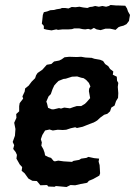

<svg xmlns="http://www.w3.org/2000/svg" viewBox="-20 -736 542 771"><path d="M174 13 169 7 142 8 134 -2 128 -9 110 -10 94 -19 84 -33 79 -40 67 -50 69 -65 59 -76 54 -85 46 -99 48 -114 43 -125 33 -138 37 -153 31 -166 40 -191 42 -218 37 -243 46 -263 45 -278 57 -289V-310L59 -322L73 -340L70 -349L79 -368L81 -381L95 -392L107 -408L121 -422L125 -434L131 -443L150 -456L158 -465L168 -476L186 -479L197 -489L218 -493L228 -498L239 -506L258 -508L288 -507L306 -508L323 -505L342 -504H347L359 -500L382 -496L394 -491L402 -479L415 -470L422 -459L435 -449L433 -436L449 -428L450 -412L455 -403L453 -387L455 -362L454 -343L446 -330L440 -312L427 -304L422 -289L411 -279L398 -275L383 -264L370 -252L356 -244L350 -242L327 -233L312 -227L289 -222L282 -225L264 -221L246 -215L232 -214L212 -215L192 -212L179 -216L161 -212L150 -194L144 -177L148 -164L146 -151L154 -137L159 -123L161 -112L175 -105L185 -102L195 -90L200 -88L214 -91L236 -88L269 -86L275 -90L298 -94L306 -99L327 -102L335 -106L358 -101L378 -99L376 -87L380 -73L382 -40L379 -31L354 -17L337 -10L330 -2L303 3L282 8L263 7L247 15L237 14L204 11L200 14ZM188 -297H196L217 -302L225 -300L238 -304L261 -301L275 -306L288 -310H306L321 -319L329 -327L342 -342L337 -370L338 -380L343 -389L337 -403L326 -415L316 -422L306 -424L290 -429L269 -428L244 -420L235 -419L215 -411L206 -402L198 -393L191 -378L184 -358L175 -349L166 -328L169 -320L173 -303ZM187 -614 167 -617 156 -620V-632L148 -641L150 -657L152 -676L156 -687L169 -690L182 -695L197 -696L208 -699L222 -701L229 -704H241L255 -702L268 -708L283 -707L299 -709L314 -706L331 -704L341 -708L351 -709L362 -712L377 -709L391 -712L406 -709L417 -712L424 -716L447 -714H456L483 -713L490 -702L494 -690L502 -676L499 -659L498 -652L488 -639L476 -633L464 -630L456 -627L444 -616L431 -619L421 -621H404L384 -615L368 -618L357 -624L345 -617L334 -620L322 -618L312 -619L298 -622H278L269 -619L255 -618H248H231L213 -616L206 -618Z"/></svg>

Font: Winky Rough Medium
Style: Italic
Weight: 500
Italic angle: -8.97852°
Designer: Simon Atzbach
Foundry: typofactur
Version: Version 1.206; ttfautohint (v1.8.4.7-5d5b)